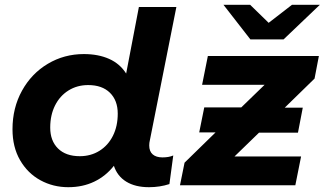

<svg xmlns="http://www.w3.org/2000/svg" viewBox="-20 -771 1351 799"><path d="M601 -166Q601 -141 615.5 -128.5Q630 -116 656 -116Q683 -116 701 -124L685 -5Q645 8 600 8Q543 8 505.5 -15Q468 -38 454 -81Q420 -38 372 -15Q324 8 264 8Q201 8 148 -21Q95 -50 63.5 -104.5Q32 -159 32 -233Q32 -322 71.5 -393.5Q111 -465 179 -505.5Q247 -546 329 -546Q389 -546 434 -526Q479 -506 505 -465L558 -742H714L604 -189Q601 -177 601 -166ZM470 -298Q470 -353 437.5 -385Q405 -417 347 -417Q301 -417 265 -394.5Q229 -372 209 -332Q189 -292 189 -240Q189 -185 221.5 -153Q254 -121 312 -121Q358 -121 394 -143.5Q430 -166 450 -206Q470 -246 470 -298ZM1289 -444 1165 -323H1240L1220 -219H1058L956 -120H1233L1209 0H729L748 -94L877 -220H809L830 -324H984L1081 -418H821L845 -538H1307ZM1311 -751 1160 -607H1022L910 -751H1021L1098 -676L1195 -751Z"/></svg>

Font: Montserrat Alternates
Style: Bold Italic
Weight: 700
Italic angle: -11.3°
Designer: Julieta Ulanovsky
Foundry: Julieta Ulanovsky
Version: Version 7.200